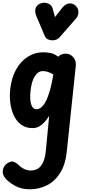

<svg xmlns="http://www.w3.org/2000/svg" viewBox="-30 -938 642 1421"><path d="M211 10Q161 10 126.8 -15.2Q92.5 -40.5 72.8 -82.2Q53 -124 46.5 -175Q40 -226 45.5 -277Q55 -363 89.5 -424.2Q124 -485.5 176 -518.2Q228 -551 289 -551Q320 -551 347.8 -544.8Q375.5 -538.5 400.5 -518L402 -519.5Q413 -530.5 427 -535.8Q441 -541 456.5 -541Q488 -541 511.5 -515.8Q535 -490.5 531 -451.5L464 186Q454.5 278 416.5 339.8Q378.5 401.5 319.8 432.2Q261 463 189 463Q127.5 463 80.2 436.5Q33 410 9.5 381Q-15 353 -8.8 320.5Q-2.5 288 23.5 270.5Q54 251 74.2 260.2Q94.5 269.5 107 282Q126.5 302.5 150 313.2Q173.5 324 198 324Q227.5 324 250.8 309.8Q274 295.5 289.2 262.8Q304.5 230 309.5 175.5L334 -81Q320.5 -59 302.8 -38Q285 -17 262.5 -3.5Q240 10 211 10ZM195.5 -262.5Q192.5 -233 193.8 -208.5Q195 -184 200.5 -166.2Q206 -148.5 215.8 -139Q225.5 -129.5 239.5 -129.5Q257.5 -129.5 274.8 -143Q292 -156.5 308 -186.2Q324 -216 338.2 -264.8Q352.5 -313.5 364.5 -383.5L365 -386.5Q341.5 -401 322.2 -406.5Q303 -412 287.5 -412Q251.5 -412 227.2 -373.2Q203 -334.5 195.5 -262.5ZM360 -639.5Q343 -639.5 326.2 -646Q309.5 -652.5 301 -672.5L240 -816.5Q223.5 -855.5 235.2 -880.8Q247 -906 274 -914Q301 -922.5 327.2 -911.5Q353.5 -900.5 360 -874L377 -811.5L427.5 -876.5Q453.5 -909.5 480.5 -912.5Q507.5 -915.5 529 -896.5Q550 -877 550.5 -849.5Q551 -822 532.5 -801L412.5 -663.5Q401.5 -651 387.8 -645.2Q374 -639.5 360 -639.5Z"/></svg>

Font: Edu SA Hand
Style: Bold
Weight: 700
Designer: Tina and Corey Anderson, Eben Sorkin, Mirko Velimirovic
Foundry: Google for Education
Version: Version 2.000